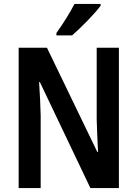

<svg xmlns="http://www.w3.org/2000/svg" viewBox="-20 -957 699 977"><path d="M492 -928V-937H359C336 -892 302 -838 267 -789V-777H347C392 -816 464 -889 492 -928ZM585 0V-714H472V-351C473 -303 476 -244 479 -184H475L219 -714H75V0H187V-368C186 -418 183 -476 179 -539H183L440 0Z"/></svg>

Font: Noto Sans Thai Cond SemBd
Style: Regular
Weight: 600
Width: 3
Designer: Monotype Design Team
Foundry: Monotype Imaging Inc.
Version: Version 2.002